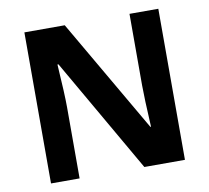

<svg xmlns="http://www.w3.org/2000/svg" viewBox="-75 -747 905 830"><g transform="rotate(-10 377.5 -331.5)"><path d="M671.4 0H493.2L204.6 -501.5H200.2Q209 -368.7 209 -312V0H83.5V-663.1H260.7L548.8 -166.5H551.8Q544.9 -295.9 544.9 -349.1V-663.1H671.4Z"/></g></svg>

Font: Bpm'online Open Sans
Style: Bold
Weight: 700
Foundry: Ascender Corporation
Version: Version 1.10